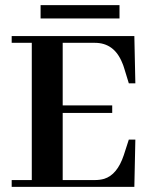

<svg xmlns="http://www.w3.org/2000/svg" viewBox="-20 -726 592 746"><path d="M505.9 -402.3 502 -585.9H25.4V-559.6H103.5V-26.4H25.4V0H502L505.9 -183.6H480.5L460.9 -123Q435.5 -46.9 384.8 -31.2Q368.2 -26.4 348.6 -26.4H223.6V-287.1H416V-316.4H223.6V-559.6H348.6Q423.8 -559.6 455.1 -481.4Q459 -472.7 461.9 -462.9L480.5 -402.3ZM137.7 -654.3H444.3V-706.1H137.7Z"/></svg>

Font: Abhaya Libre
Style: Bold
Weight: 700
Designer: Pushpananda Ekanayake, Sol Matas, Pathum Egodawatta
Foundry: Mooniak
Version: Version 1.050 ; ttfautohint (v1.6)